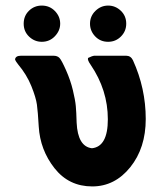

<svg xmlns="http://www.w3.org/2000/svg" viewBox="-20 -658 590 689"><path d="M34 -445Q36 -458 55 -458H172Q186 -458 193.5 -450Q201 -442 217 -406Q233 -370 241.5 -334.5Q250 -299 252 -277.5Q254 -256 255 -218Q259 -132 310 -126Q367 -132 367 -230Q367 -335 305 -426Q293 -443 296 -450Q310 -457 318 -458H433Q449 -458 457 -442Q503 -341 503 -231Q503 -127 447.5 -58Q392 11 311 11Q227 11 175.5 -54.5Q124 -120 119 -204Q116 -257 112.5 -282.5Q109 -308 92.5 -349Q76 -390 45 -427Q36 -438 34 -445ZM130 -638Q158 -638 177 -618.5Q196 -599 196 -573Q196 -548 177 -528Q158 -508 130 -508Q104 -508 84.5 -526.5Q65 -545 65 -573Q65 -601 84 -619.5Q103 -638 130 -638ZM303 -573Q303 -600 322.5 -619Q342 -638 368 -638Q394 -638 413.5 -619.5Q433 -601 433 -573Q433 -546 414 -527Q395 -508 368 -508Q340 -508 321.5 -527.5Q303 -547 303 -573Z"/></svg>

Font: CMU Sans Serif
Style: Bold
Weight: 700
Version: Version 0.7.0